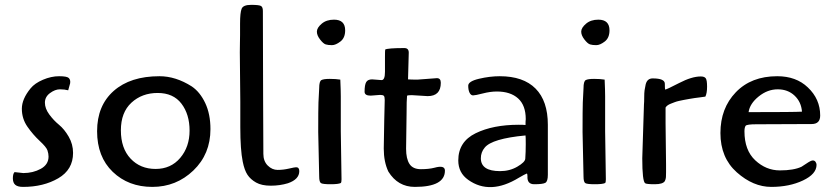

<svg xmlns="http://www.w3.org/2000/svg" viewBox="-20 -758 3444 791"><path d="M40 -49 76 -45Q116 -45 148 -62.5Q180 -80 180 -113Q180 -125 175.5 -138.5Q171 -152 143.5 -177.5Q116 -203 93 -236Q70 -269 70 -310Q70 -350 106 -394Q123 -415 157 -429.5Q191 -444 223.5 -444Q256 -444 263.5 -436.5Q271 -429 269 -415L261 -386Q246 -390 226.5 -390Q207 -390 186 -374.5Q165 -359 165 -335Q165 -311 183 -286.5Q201 -262 223 -244Q245 -226 263 -195Q281 -164 281 -128Q281 -59 220 -23.5Q159 12 75 12Q53 12 43 3.5Q33 -5 33 -23.5Q33 -42 40 -49Z M847 -226Q847 -123 776.5 -55.5Q706 12 607.5 12Q509 12 444.5 -50Q380 -112 380 -217.5Q380 -323 448.5 -383.5Q517 -444 637 -444Q704 -444 770 -402Q804 -379 825.5 -333.5Q847 -288 847 -226ZM621 -62Q684 -62 722.5 -107.5Q761 -153 761 -220Q761 -287 727.5 -331Q694 -375 629.5 -375Q565 -375 521.5 -335Q478 -295 478 -221Q478 -147 518 -104.5Q558 -62 621 -62Z M970 -339 968 -543Q968 -563 968.5 -581.5Q969 -600 969 -614V-661Q969 -706 975.5 -722Q982 -738 1014.5 -738Q1047 -738 1055 -733.5Q1063 -729 1063 -713L1064 -344L1065 -124Q1065 -94 1083 -76Q1101 -58 1124 -58Q1147 -58 1170.5 -63.5Q1194 -69 1200 -69Q1213 -69 1213 -53Q1213 -19 1166 -3Q1133 7 1095.5 7Q1058 7 1035 -6Q1012 -19 999.5 -38Q987 -57 980 -92Q970 -141 970 -234Z M1356 -677Q1402 -677 1402 -633Q1402 -602 1382.5 -587Q1363 -572 1347.5 -572Q1332 -572 1322 -575Q1312 -578 1298.5 -595.5Q1285 -613 1285.5 -628.5Q1286 -644 1305.5 -660.5Q1325 -677 1356 -677ZM1384 -217 1387 -19Q1387 -7 1384 -4Q1374 1 1342 1Q1310 1 1302.5 -3.5Q1295 -8 1295 -31L1291 -214Q1291 -310 1292 -336L1295 -395Q1295 -423 1304 -428Q1313 -433 1338.5 -433Q1364 -433 1382 -430Q1384 -386 1384 -361Z M1655 -289 1653 -145Q1653 -104 1667 -82.5Q1681 -61 1714 -61Q1747 -61 1770 -67Q1813 -79 1813 -55Q1813 12 1689 12Q1619 12 1580 -51Q1561 -91 1561 -146L1563 -262L1565 -346Q1565 -360 1561 -363.5Q1557 -367 1546 -367L1507 -364Q1482 -364 1482 -380Q1482 -408 1488.5 -419.5Q1495 -431 1513 -431L1552 -428Q1566 -428 1566 -462Q1566 -466 1566 -467V-524Q1566 -550 1567 -554Q1579 -560 1646 -560Q1664 -560 1664 -541L1661 -431Q1673 -430 1700 -430L1780 -436Q1796 -436 1796 -417Q1796 -362 1742 -362L1677 -366Q1661 -366 1657 -364Q1655 -346 1655 -289Z M2181 1Q2151 1 2153 -32Q2153 -43 2150 -43Q2142 -40 2118 -26Q1999 47 1909 -17Q1868 -46 1868 -97Q1868 -174 1939.5 -209Q2011 -244 2117 -244Q2136 -244 2145 -243Q2145 -260 2146 -267Q2146 -324 2114.5 -352.5Q2083 -381 2027 -381Q2000 -381 1969 -373Q1938 -365 1929 -365Q1920 -365 1914.5 -376Q1909 -387 1909 -405Q1909 -423 1953.5 -433.5Q1998 -444 2039 -444Q2136 -444 2186.5 -393Q2237 -342 2237 -244V-38Q2237 -11 2227 -5Q2217 1 2181 1ZM2144 -104Q2146 -132 2146 -164Q2146 -196 2145 -200Q2007 -187 1977 -150Q1961 -131 1961 -106Q1961 -53 2040 -53Q2080 -53 2111.5 -71.5Q2143 -90 2144 -104Z M2445 -677Q2491 -677 2491 -633Q2491 -602 2471.5 -587Q2452 -572 2436.5 -572Q2421 -572 2411 -575Q2401 -578 2387.5 -595.5Q2374 -613 2374.5 -628.5Q2375 -644 2394.5 -660.5Q2414 -677 2445 -677ZM2473 -217 2476 -19Q2476 -7 2473 -4Q2463 1 2431 1Q2399 1 2391.5 -3.5Q2384 -8 2384 -31L2380 -214Q2380 -310 2381 -336L2384 -395Q2384 -423 2393 -428Q2402 -433 2427.5 -433Q2453 -433 2471 -430Q2473 -386 2473 -361Z M2626 -106 2633 -328Q2634 -336 2634 -356Q2634 -376 2635.5 -386Q2637 -396 2640 -410Q2646 -435 2669 -435Q2719 -435 2719 -413Q2719 -396 2720 -389Q2726 -389 2778 -416Q2830 -443 2867 -443Q2882 -443 2887.5 -435.5Q2893 -428 2893 -401Q2893 -374 2886 -360Q2880 -359 2864.5 -357Q2849 -355 2841.5 -354Q2834 -353 2820 -350.5Q2806 -348 2798 -346.5Q2790 -345 2778.5 -342.5Q2767 -340 2759.5 -337Q2752 -334 2744 -331Q2728 -325 2722 -315V-250L2724 -80V-65Q2724 -61 2724 -48.5Q2724 -36 2723.5 -28Q2723 -20 2719 -12Q2711 1 2677.5 1Q2644 1 2638 -3Q2626 -11 2626 -106Z M3324 -247Q3324 -247 3095 -246Q3058 -246 3052 -240Q3047 -233 3047 -217Q3047 -139 3091.5 -97.5Q3136 -56 3193 -56Q3250 -56 3282 -71Q3283 -71 3302 -84Q3321 -97 3328.5 -97Q3336 -97 3340 -91Q3344 -85 3344 -79Q3344 -41 3288 -14.5Q3232 12 3157.5 12Q3083 12 3015.5 -48Q2948 -108 2948 -210Q2948 -312 3011.5 -378Q3075 -444 3182 -444Q3260 -444 3308 -398Q3359 -350 3359 -282Q3359 -247 3324 -247ZM3064 -296Q3254 -296 3284 -298Q3281 -338 3253.5 -364Q3226 -390 3184 -390Q3142 -390 3105.5 -360.5Q3069 -331 3064 -296Z"/></svg>

Font: Cagliostro
Style: Regular
Weight: 400
Designer: Matthew Desmond
Foundry: Matthew Desmond
Version: Version